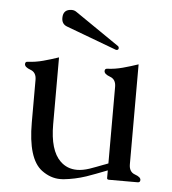

<svg xmlns="http://www.w3.org/2000/svg" viewBox="-51 -731 707 791"><g transform="rotate(5 302.5 -335.0)"><path d="M408.7 -536.1 200.7 -613.8Q178.2 -622.1 178.2 -647.5Q178.2 -683.6 214.4 -683.6Q225.1 -683.6 233.9 -677.2L417.5 -551.3Q420.4 -547.9 420.4 -543.9Q420.4 -535.6 411.6 -535.6Q409.7 -535.6 408.7 -536.1ZM507.8 -71.3Q507.8 -39.6 532.2 -31Q556.6 -22.5 556.6 -10.3Q556.6 0 546.4 0H427.7Q419.4 0 419.4 -6.3V-38.1Q392.6 -27.8 371.8 -19.8Q351.1 -11.7 333.5 -5.9Q288.1 9.3 240.2 14.2Q233.4 14.6 227.1 14.6Q186.5 14.6 149.9 -12.7Q90.3 -57.6 90.3 -207.5V-383.8Q90.3 -414.6 65.9 -423.3Q41.5 -432.1 41.5 -444.8Q41.5 -455.1 51.8 -455.1Q84 -456.5 115.5 -465.1Q147 -473.6 178.7 -484.4V-207.5Q178.7 -100.1 223.1 -57.1Q251.5 -29.3 292.5 -29.3Q315.9 -29.3 343.8 -38.6Q354 -42 370.6 -48.3Q387.2 -54.7 398.9 -59.1Q401.4 -60.1 407 -62Q412.6 -64 419.4 -66.9V-383.8Q419.4 -414.6 395 -423.3Q370.6 -432.1 370.6 -444.8Q370.6 -455.1 380.9 -455.1Q413.1 -456.5 444.6 -465.1Q476.1 -473.6 507.8 -484.4Z"/></g></svg>

Font: Caudex
Style: Regular
Weight: 400
Version: Version 1.04